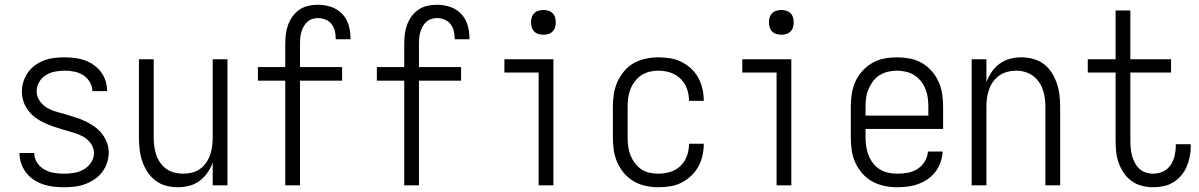

<svg xmlns="http://www.w3.org/2000/svg" viewBox="-20 -779 5040 807"><path d="M249 8Q271 8 293 5.5Q315 3 336 -4.5Q357 -12 376 -24.5Q395 -37 408.5 -54.5Q422 -72 429.5 -93.5Q437 -115 437 -137Q437 -159 429.5 -179.5Q422 -200 408.5 -217Q395 -234 377.5 -246.5Q360 -259 340.5 -268.5Q321 -278 300.5 -284.5Q280 -291 259 -297.5Q238 -304 217 -309.5Q196 -315 177.5 -326Q159 -337 146.5 -355.5Q134 -374 134 -395Q134 -416 144.5 -434Q155 -452 172.5 -463Q190 -474 210.5 -478Q231 -482 251 -482Q272 -482 292 -478Q312 -474 329 -463.5Q346 -453 357 -435Q368 -417 368 -397Q368 -397 368 -396.5Q368 -396 368 -396H430Q430 -396 430 -396.5Q430 -397 430 -398Q430 -419 423.5 -439.5Q417 -460 404 -477Q391 -494 373 -506.5Q355 -519 335 -526Q315 -533 294 -535.5Q273 -538 251 -538Q230 -538 208.5 -535.5Q187 -533 166.5 -525.5Q146 -518 128 -505Q110 -492 97.5 -474.5Q85 -457 78.5 -436Q72 -415 72 -394Q72 -372 79 -351.5Q86 -331 99.5 -313.5Q113 -296 130.5 -283.5Q148 -271 167.5 -262Q187 -253 207.5 -246Q228 -239 249 -233Q270 -227 290.5 -221Q311 -215 330 -204.5Q349 -194 362 -175.5Q375 -157 375 -135Q375 -114 362.5 -95.5Q350 -77 331.5 -66.5Q313 -56 291.5 -52.5Q270 -49 249 -49Q228 -49 206.5 -52.5Q185 -56 166.5 -66.5Q148 -77 136 -95.5Q124 -114 124 -135Q124 -135 124 -135.5Q124 -136 124 -136H62Q62 -135 62 -134.5Q62 -134 62 -134Q62 -112 69.5 -91Q77 -70 90.5 -52.5Q104 -35 122.5 -23Q141 -11 162 -4Q183 3 205 5.5Q227 8 249 8Z M727 8Q751 8 775 2Q799 -4 818.5 -18.5Q838 -33 852 -53Q866 -73 874 -96V0H936V-530H874V-200Q874 -182 871.5 -163.5Q869 -145 863 -127.5Q857 -110 846 -94.5Q835 -79 820 -68.5Q805 -58 787 -53.5Q769 -49 750 -49Q732 -49 713.5 -53.5Q695 -58 680 -68.5Q665 -79 654 -94.5Q643 -110 637 -127.5Q631 -145 628.5 -163.5Q626 -182 626 -200V-530H564V-200Q564 -175 567 -150Q570 -125 578 -101.5Q586 -78 599.5 -57Q613 -36 633 -20.5Q653 -5 677.5 1.5Q702 8 727 8Z M1179 0H1241V-440H1418V-497H1241V-595Q1241 -607 1242 -619.5Q1243 -632 1246.5 -644Q1250 -656 1256 -667Q1262 -678 1271 -686.5Q1280 -695 1292 -699Q1304 -703 1316 -703Q1332 -703 1347.5 -697Q1363 -691 1373 -678.5Q1383 -666 1387 -650.5Q1391 -635 1391 -619Q1391 -618 1391 -616.5Q1391 -615 1391 -614H1453Q1453 -616 1453 -618Q1453 -620 1453 -622Q1453 -649 1444.5 -676Q1436 -703 1416.5 -722.5Q1397 -742 1370.5 -750.5Q1344 -759 1316 -759Q1296 -759 1276 -754.5Q1256 -750 1239 -738.5Q1222 -727 1210 -710.5Q1198 -694 1191 -675Q1184 -656 1181.5 -635.5Q1179 -615 1179 -595V-497H1064V-440H1179Z M1679 0H1741V-440H1918V-497H1741V-595Q1741 -607 1742 -619.5Q1743 -632 1746.5 -644Q1750 -656 1756 -667Q1762 -678 1771 -686.5Q1780 -695 1792 -699Q1804 -703 1816 -703Q1832 -703 1847.5 -697Q1863 -691 1873 -678.5Q1883 -666 1887 -650.5Q1891 -635 1891 -619Q1891 -618 1891 -616.5Q1891 -615 1891 -614H1953Q1953 -616 1953 -618Q1953 -620 1953 -622Q1953 -649 1944.5 -676Q1936 -703 1916.5 -722.5Q1897 -742 1870.5 -750.5Q1844 -759 1816 -759Q1796 -759 1776 -754.5Q1756 -750 1739 -738.5Q1722 -727 1710 -710.5Q1698 -694 1691 -675Q1684 -656 1681.5 -635.5Q1679 -615 1679 -595V-497H1564V-440H1679Z M2244 0H2306V-530H2100V-474H2244ZM2264 -633Q2275 -633 2285 -636Q2295 -639 2302.5 -646.5Q2310 -654 2313 -664.5Q2316 -675 2316 -685Q2316 -696 2313 -706Q2310 -716 2302.5 -723.5Q2295 -731 2285 -734Q2275 -737 2264 -737Q2254 -737 2243.5 -734Q2233 -731 2225.5 -723.5Q2218 -716 2215 -706Q2212 -696 2212 -685Q2212 -675 2215 -664.5Q2218 -654 2225.5 -646.5Q2233 -639 2243.5 -636Q2254 -633 2264 -633Z M2747 8Q2772 8 2797 4Q2822 0 2844 -11Q2866 -22 2884.5 -39.5Q2903 -57 2915 -78.5Q2927 -100 2932.5 -124.5Q2938 -149 2938 -174Q2938 -174 2938 -174.5Q2938 -175 2938 -175H2876Q2876 -175 2876 -175Q2876 -175 2876 -174Q2876 -149 2867.5 -124.5Q2859 -100 2840.5 -82Q2822 -64 2797.5 -56.5Q2773 -49 2747 -49Q2729 -49 2710 -53Q2691 -57 2675.5 -67.5Q2660 -78 2648.5 -93.5Q2637 -109 2630 -126.5Q2623 -144 2620.5 -162.5Q2618 -181 2618 -200V-330Q2618 -349 2620.5 -368Q2623 -387 2630 -404.5Q2637 -422 2648.5 -437Q2660 -452 2675.5 -462.5Q2691 -473 2710 -477.5Q2729 -482 2747 -482Q2773 -482 2797.5 -474Q2822 -466 2840.5 -448Q2859 -430 2867.5 -405.5Q2876 -381 2876 -356Q2876 -356 2876 -355.5Q2876 -355 2876 -355H2938Q2938 -355 2938 -355.5Q2938 -356 2938 -357Q2938 -381 2932.5 -405.5Q2927 -430 2915 -452Q2903 -474 2884.5 -491Q2866 -508 2844 -519Q2822 -530 2797 -534Q2772 -538 2747 -538Q2721 -538 2694.5 -532.5Q2668 -527 2644.5 -514Q2621 -501 2603.5 -480Q2586 -459 2575 -434.5Q2564 -410 2560 -383.5Q2556 -357 2556 -330V-200Q2556 -173 2560 -146.5Q2564 -120 2575 -95.5Q2586 -71 2603.5 -50.5Q2621 -30 2644.5 -16.5Q2668 -3 2694.5 2.5Q2721 8 2747 8Z M3244 0H3306V-530H3100V-474H3244ZM3264 -633Q3275 -633 3285 -636Q3295 -639 3302.5 -646.5Q3310 -654 3313 -664.5Q3316 -675 3316 -685Q3316 -696 3313 -706Q3310 -716 3302.5 -723.5Q3295 -731 3285 -734Q3275 -737 3264 -737Q3254 -737 3243.5 -734Q3233 -731 3225.5 -723.5Q3218 -716 3215 -706Q3212 -696 3212 -685Q3212 -675 3215 -664.5Q3218 -654 3225.5 -646.5Q3233 -639 3243.5 -636Q3254 -633 3264 -633Z M3751 8Q3774 8 3796.5 5Q3819 2 3840.5 -6Q3862 -14 3880.5 -27Q3899 -40 3912.5 -58Q3926 -76 3933.5 -98Q3941 -120 3942 -142H3880Q3879 -120 3867 -100.5Q3855 -81 3836.5 -69Q3818 -57 3796 -53Q3774 -49 3751 -49Q3732 -49 3713.5 -53Q3695 -57 3678.5 -67Q3662 -77 3650 -92.5Q3638 -108 3631 -125.5Q3624 -143 3621 -162Q3618 -181 3618 -200V-237H3944V-330Q3944 -357 3940 -384Q3936 -411 3925 -435.5Q3914 -460 3896 -480.5Q3878 -501 3854.5 -514.5Q3831 -528 3804 -533Q3777 -538 3750 -538Q3723 -538 3696.5 -533Q3670 -528 3646.5 -514.5Q3623 -501 3604.5 -480.5Q3586 -460 3575 -435.5Q3564 -411 3560 -384Q3556 -357 3556 -330V-200Q3556 -173 3560 -146Q3564 -119 3575.5 -94.5Q3587 -70 3605 -49.5Q3623 -29 3647 -16Q3671 -3 3697.5 2.5Q3724 8 3751 8ZM3618 -293V-330Q3618 -349 3620.5 -368Q3623 -387 3630.5 -404.5Q3638 -422 3649.5 -437.5Q3661 -453 3677 -463Q3693 -473 3712 -477.5Q3731 -482 3750 -482Q3769 -482 3788 -477.5Q3807 -473 3823 -463Q3839 -453 3851 -437.5Q3863 -422 3870 -404.5Q3877 -387 3879.5 -368Q3882 -349 3882 -330V-293Z M4064 0H4126V-330Q4126 -349 4128.5 -367Q4131 -385 4137 -402.5Q4143 -420 4154 -435.5Q4165 -451 4180 -461.5Q4195 -472 4213.5 -477Q4232 -482 4250 -482Q4269 -482 4287 -477Q4305 -472 4320 -461.5Q4335 -451 4346 -435.5Q4357 -420 4363 -402.5Q4369 -385 4371.5 -367Q4374 -349 4374 -330V0H4436V-330Q4436 -355 4433 -380Q4430 -405 4422 -428.5Q4414 -452 4400.5 -473.5Q4387 -495 4367 -510Q4347 -525 4322.5 -531.5Q4298 -538 4273 -538Q4249 -538 4225.5 -532Q4202 -526 4182 -511.5Q4162 -497 4148.5 -477Q4135 -457 4126 -434V-530H4064Z M4827 8Q4849 8 4870.5 3.5Q4892 -1 4911 -12.5Q4930 -24 4944.5 -41Q4959 -58 4967.5 -78Q4976 -98 4980.5 -120Q4985 -142 4985 -164Q4985 -166 4984.5 -168.5Q4984 -171 4984 -173H4922Q4922 -172 4922 -170Q4922 -168 4922 -167Q4922 -145 4917 -124Q4912 -103 4900 -85Q4888 -67 4868 -58Q4848 -49 4827 -49Q4811 -49 4795.5 -54Q4780 -59 4768.5 -70Q4757 -81 4749.5 -95.5Q4742 -110 4738 -125Q4734 -140 4732.5 -156Q4731 -172 4731 -188V-474H4902V-530H4731V-735H4669V-530H4552V-474H4669V-188Q4669 -164 4671.5 -140.5Q4674 -117 4682 -94.5Q4690 -72 4703.5 -52Q4717 -32 4736.5 -18Q4756 -4 4779.5 2Q4803 8 4827 8Z"/></svg>

Font: Iosevka SS09 Light
Style: Regular
Weight: 300
Monospace: yes
Designer: Belleve Invis
Foundry: Belleve Invis
Version: Version 5.2.1; ttfautohint (v1.8.3)